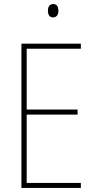

<svg xmlns="http://www.w3.org/2000/svg" viewBox="-20 -930 472 950"><path d="M243 -910C223 -910 217 -893 217 -877C217 -859 224 -844 242 -844C261 -844 269 -858 269 -877C269 -893 264 -910 243 -910ZM380 0V-25H112V-363H364V-388H112V-689H380V-714H86V0Z"/></svg>

Font: Noto Sans Gujarati UI Condensed Thin
Style: Regular
Weight: 100
Width: 3
Designer: Jelle Bosma - Monotype Design Team, Universal Thirst
Foundry: Monotype Imaging Inc.
Version: Version 2.106